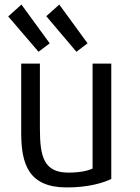

<svg xmlns="http://www.w3.org/2000/svg" viewBox="-20 -810 612 842"><path d="M16 -738 149 -583 198 -620 74 -790ZM183 -739 315 -583 364 -620 240 -790ZM468 -25V-531H386V-71C367 -61 328 -53 280 -53C171 -53 155 -125 155 -247V-531H73V-227C73 -88 107 12 273 12C365 12 430 -7 468 -25Z"/></svg>

Font: Repo
Style: Regular
Weight: 400
Designer: Stefan Peev
Foundry: Context Ltd
Version: Version 0.000